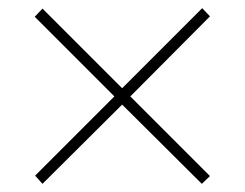

<svg xmlns="http://www.w3.org/2000/svg" viewBox="-20 -593 599 470"><path d="M84 -143 66 -163 260 -357 65 -552 84 -572 279 -377 475 -573 494 -553 299 -357 494 -162 474 -143 279 -337Z"/></svg>

Font: Noto Serif Lao Thin
Style: Regular
Weight: 250
Designer: Monotype Design Team
Foundry: Monotype Imaging Inc.
Version: Version 2.003